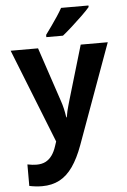

<svg xmlns="http://www.w3.org/2000/svg" viewBox="-65 -812 729 1103"><g transform="rotate(-5 300.0 -260.5)"><path d="M133 245Q115 245 96.5 243Q78 241 59 237V113Q73 116 87 117.5Q101 119 111 119Q142 119 163.5 108Q185 97 200.5 75.5Q216 54 226 23L235 -4L20 -546H178L283 -232Q290 -212 295.5 -188.5Q301 -165 305 -137H308Q311 -156 314.5 -171.5Q318 -187 322.5 -202Q327 -217 331 -232L424 -546H580L371 29Q344 103 310.5 151Q277 199 233.5 222Q190 245 133 245ZM231 -619Q248 -642 266 -667.5Q284 -693 301 -718.5Q318 -744 330 -766H488V-757Q472 -738 443 -710Q414 -682 383 -654Q352 -626 327 -606H231Z"/></g></svg>

Font: Noto Sans Mono
Style: Bold
Weight: 700
Designer: Monotype Design Team
Foundry: Monotype Imaging Inc.
Version: Version 2.014